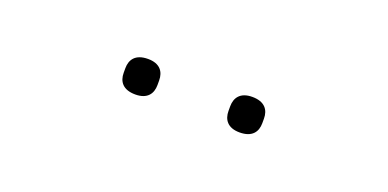

<svg xmlns="http://www.w3.org/2000/svg" viewBox="-18 -824 636 315"><g transform="rotate(20 300.0 -667.0)"><path d="M209 -636C230 -636 238 -648 238 -663V-671C238 -686 230 -698 209 -698C187 -698 179 -686 179 -671V-663C179 -648 187 -636 209 -636ZM391 -636C413 -636 421 -648 421 -663V-671C421 -686 413 -698 391 -698C370 -698 362 -686 362 -671V-663C362 -648 370 -636 391 -636Z"/></g></svg>

Font: IBM Plex Devanagari ExtraLight
Style: Regular
Weight: 200
Designer: Mike Abbink, Paul van der Laan, Pieter van Rosmalen, Erin McLaughlin
Foundry: Bold Monday
Version: Version 1.0